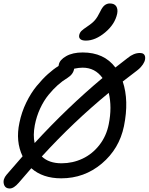

<svg xmlns="http://www.w3.org/2000/svg" viewBox="-33 -1010 850 1098"><path d="M458 -777.8Q436.5 -777.8 426.8 -786.1Q417 -794.4 419.9 -809.1Q422.9 -823.2 432.4 -832.8Q441.9 -842.3 466.8 -858.9Q496.1 -878.4 510.5 -895.5Q524.9 -912.6 539.1 -941.9Q551.8 -969.2 565.2 -979.7Q578.6 -990.2 595.2 -990.2Q621.1 -990.2 631.6 -974.1Q642.1 -958 637.2 -932.1Q624.5 -871.6 568.4 -824.7Q512.2 -777.8 458 -777.8ZM22.9 67.9Q-4.9 67.9 -11.2 41.5Q-17.6 15.1 4.9 -11.2Q21.5 -30.8 96.2 -116.2Q55.2 -201.7 78.1 -308.1Q90.3 -368.2 116.9 -423.1Q143.6 -478 176.8 -518.3Q210 -558.6 241 -586.4Q272 -614.3 301.8 -632.8L303.2 -640.1Q308.1 -667.5 345.2 -688.7Q382.3 -710 439.9 -710Q562 -710 627 -624Q672.9 -660.2 696.8 -678.2Q731.4 -707 767.1 -707Q793.5 -707 796.9 -684.6Q800.3 -657.7 772.5 -626.5Q763.2 -616.2 751 -606.9Q688.5 -559.6 668.9 -543.9Q705.6 -434.6 675.8 -288.1Q648.9 -158.7 549.1 -74.5Q449.2 9.8 316.9 9.8Q211.4 9.8 146 -47.9Q133.8 -34.7 74.2 35.2Q45.9 67.9 22.9 67.9ZM166 -293.9Q155.3 -236.3 165 -191.9Q353 -396.5 553.2 -564Q510.7 -623 439.9 -623Q417.5 -623 391.1 -617.2Q386.2 -585 352.1 -564Q323.7 -546.9 297.4 -523.4Q271 -500 244.1 -467Q217.3 -434.1 196.5 -389.4Q175.8 -344.7 166 -293.9ZM588.9 -299.8Q608.4 -396.5 588.9 -479Q387.2 -313.5 206.1 -115.2Q246.6 -76.2 318.8 -76.2Q382.8 -76.2 439.2 -102.8Q495.6 -129.4 535.6 -180.9Q575.7 -232.4 588.9 -299.8Z"/></svg>

Font: Shantell Sans Irregular
Style: Italic
Weight: 400
Italic angle: -11.31°
Designer: Stephen Nixon, Anya Danilova, Shantell Martin
Foundry: Arrow Type
Version: Version 1.006;[9816181b4]